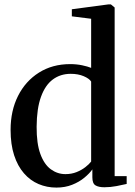

<svg xmlns="http://www.w3.org/2000/svg" viewBox="-20 -839 610 870"><path d="M235.5 11Q192.5 11 154.8 -5Q117 -21 88.5 -53.8Q60 -86.5 44 -135.5Q28 -184.5 28 -250.5Q28 -337.5 61.8 -404.5Q95.5 -471.5 156.5 -510Q217.5 -548.5 298 -548.5Q327 -548.5 352 -543.2Q377 -538 393 -531.5V-754L305.5 -765V-797L470.5 -819H482.5L499.5 -805V-41H554V-5.5Q535.5 -1 508 4.2Q480.5 9.5 453 9.5Q427 9.5 412.8 1Q398.5 -7.5 398.5 -35.5V-71.5Q385.5 -53 362.2 -33.8Q339 -14.5 307 -1.8Q275 11 235.5 11ZM276.5 -50Q304 -50 327 -59.2Q350 -68.5 367 -81.8Q384 -95 393 -107V-469.5Q384.5 -483 359.2 -493.8Q334 -504.5 300.5 -504.5Q254 -504.5 219.5 -479Q185 -453.5 165.8 -400.5Q146.5 -347.5 146 -265Q145.5 -188.5 163 -141Q180.5 -93.5 210.5 -71.8Q240.5 -50 276.5 -50Z"/></svg>

Font: Merriweather 72pt Medium
Style: Regular
Weight: 500
Version: Version 2.100